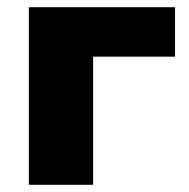

<svg xmlns="http://www.w3.org/2000/svg" viewBox="-20 -512 524 532"><path d="M60 0V-492H465V-355H238V0Z"/></svg>

Font: Nunito Sans 12pt Black
Style: Regular
Weight: 900
Designer: Vernon Adams
Foundry: Vernon Adams
Version: Version 3.101;gftools[0.9.27]